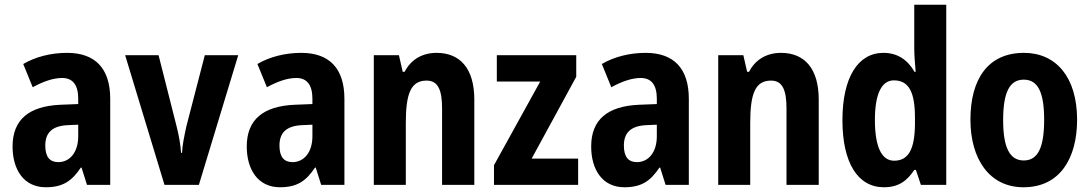

<svg xmlns="http://www.w3.org/2000/svg" viewBox="-20 -780 4602 810"><path d="M263 -557C194 -557 129 -540 78 -510L118 -412C164 -437 205 -451 242 -451C287 -451 310 -422 310 -363V-341L234 -338C103 -332 33 -276 33 -162C33 -65 80 10 173 10C245 10 283 -16 321 -73H324L347 0H445V-363C445 -492 381 -557 263 -557ZM266 -252 310 -254V-205C310 -137 274 -96 226 -96C191 -96 171 -117 171 -166C171 -219 199 -249 266 -252Z M674 0H819L985 -547H844L766 -246C757 -204 749 -166 748 -135H744C741 -174 734 -213 724 -251L649 -547H508Z M1251 -557C1182 -557 1117 -540 1066 -510L1106 -412C1152 -437 1193 -451 1230 -451C1275 -451 1298 -422 1298 -363V-341L1222 -338C1091 -332 1021 -276 1021 -162C1021 -65 1068 10 1161 10C1233 10 1271 -16 1309 -73H1312L1335 0H1433V-363C1433 -492 1369 -557 1251 -557ZM1254 -252 1298 -254V-205C1298 -137 1262 -96 1214 -96C1179 -96 1159 -117 1159 -166C1159 -219 1187 -249 1254 -252Z M1822 -557C1763 -557 1714 -530 1687 -477H1679L1663 -547H1557V0H1692V-261C1692 -387 1714 -440 1780 -440C1828 -440 1845 -400 1845 -323V0H1981V-360C1981 -491 1921 -557 1822 -557Z M2419 0V-111H2223L2411 -456V-547H2076V-436H2259L2064 -83V0Z M2704 -557C2635 -557 2570 -540 2519 -510L2559 -412C2605 -437 2646 -451 2683 -451C2728 -451 2751 -422 2751 -363V-341L2675 -338C2544 -332 2474 -276 2474 -162C2474 -65 2521 10 2614 10C2686 10 2724 -16 2762 -73H2765L2788 0H2886V-363C2886 -492 2822 -557 2704 -557ZM2707 -252 2751 -254V-205C2751 -137 2715 -96 2667 -96C2632 -96 2612 -117 2612 -166C2612 -219 2640 -249 2707 -252Z M3275 -557C3216 -557 3167 -530 3140 -477H3132L3116 -547H3010V0H3145V-261C3145 -387 3167 -440 3233 -440C3281 -440 3298 -400 3298 -323V0H3434V-360C3434 -491 3374 -557 3275 -557Z M3709 10C3770 10 3806 -16 3837 -63H3844L3865 0H3972V-760H3837V-575C3837 -547 3840 -512 3843 -477H3838C3809 -528 3766 -557 3707 -557C3600 -557 3534 -454 3534 -273C3534 -93 3599 10 3709 10ZM3752 -102C3700 -102 3671 -159 3671 -274C3671 -383 3699 -441 3751 -441C3815 -441 3840 -390 3840 -283V-256C3839 -151 3813 -102 3752 -102Z M4524 -275C4524 -456 4434 -557 4300 -557C4147 -557 4074 -445 4074 -275C4074 -112 4152 10 4298 10C4453 10 4524 -114 4524 -275ZM4212 -273C4212 -388 4238 -444 4299 -444C4360 -444 4385 -388 4385 -275C4385 -160 4360 -103 4299 -103C4238 -103 4212 -161 4212 -273Z"/></svg>

Font: Noto Sans Armenian Condensed
Style: Bold
Weight: 700
Width: 3
Designer: Monotype Design Team
Foundry: Monotype Imaging Inc.
Version: Version 2.008